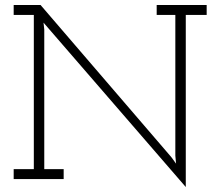

<svg xmlns="http://www.w3.org/2000/svg" viewBox="-20 -720 886 772"><path d="M35 -40H116V-660H35V-700H143L669 -88L688 -62L685 -94V-660H610V-700H811V-660H727V32L174 -607L155 -629L158 -601V-40H236V0H35Z"/></svg>

Font: Josefin Slab
Style: Regular
Weight: 400
Designer: Santiago Orozco
Foundry: Typemade
Version: Version 1.000